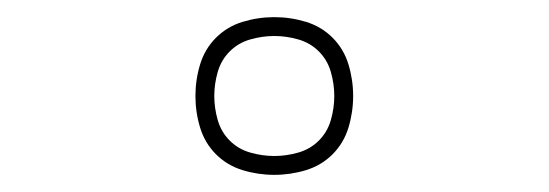

<svg xmlns="http://www.w3.org/2000/svg" viewBox="-20 -776 640 224"><path d="M300 -572Q281 -572 263 -577.5Q245 -583 232 -596Q219 -609 213.5 -627Q208 -645 208 -664Q208 -683 213.5 -701Q219 -719 232 -732Q245 -745 263 -750.5Q281 -756 300 -756Q319 -756 337 -750.5Q355 -745 368 -732Q381 -719 386.5 -701Q392 -683 392 -664Q392 -645 386.5 -627Q381 -609 368 -596Q355 -583 337 -577.5Q319 -572 300 -572ZM300 -594Q314 -594 328 -598Q342 -602 352 -612Q362 -622 366 -636Q370 -650 370 -664Q370 -678 366 -692Q362 -706 352 -716Q342 -726 328 -730Q314 -734 300 -734Q286 -734 272 -730Q258 -726 248 -716Q238 -706 234 -692Q230 -678 230 -664Q230 -650 234 -636Q238 -622 248 -612Q258 -602 272 -598Q286 -594 300 -594Z"/></svg>

Font: Iosevka Slab Thin Extended
Style: Regular
Weight: 100
Width: 7
Monospace: yes
Designer: Belleve Invis
Foundry: Belleve Invis
Version: Version 11.1.1; ttfautohint (v1.8.3)